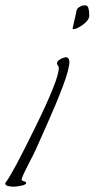

<svg xmlns="http://www.w3.org/2000/svg" viewBox="-163 -352 385 725"><path d="M125 -309Q126 -313 128 -317Q130 -321 133.5 -323.5Q137 -326 141 -328Q145 -330 149.5 -331Q154 -332 158 -332Q168 -332 171 -321Q174 -310 174 -294V-293Q174 -276 150.5 -259Q127 -242 114 -242Q111 -242 111 -244Q112 -251 116 -267Q120 -283 122.5 -294Q125 -305 125 -309ZM88 -136Q98 -134 99 -119Q99 -92 75 -28Q51 36 13.5 120Q-24 204 -28 213Q-30 219 -54.5 266Q-79 313 -81 324Q-83 330 -74 332Q-65 334 -64 339Q-64 342 -68.5 344.5Q-73 347 -80 348.5Q-87 350 -96 351.5Q-105 353 -113 353Q-119 353 -124.5 352Q-130 351 -134 350Q-138 349 -140.5 346.5Q-143 344 -143 342Q-143 340 -142.5 339Q-142 338 -141 336Q-118 308 -34 137Q59 -51 59 -95Q59 -100 55.5 -105Q52 -110 52 -113Q52 -121 65 -128.5Q78 -136 88 -136Z"/></svg>

Font: Bilbo Swash Caps
Style: Regular
Weight: 400
Designer: Robert E. Leuschke
Foundry: Robert E. Leuschke
Version: Version 1.003